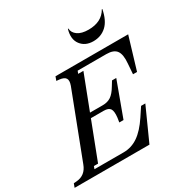

<svg xmlns="http://www.w3.org/2000/svg" viewBox="-270 -1098 1223 1266"><g transform="rotate(-30 341.0 -465.0)"><path d="M148.9 -61H117.2L109.9 -41H332Q392.1 -41 442.6 -75.7Q493.2 -110.4 542 -184.1L585 -249H617.2L504.9 0H-64.9L-54.2 -28.8L-30.8 -30.8Q36.6 -36.6 62 -105L250 -595.2Q262.7 -630.4 251.7 -647.7Q240.7 -665 204.1 -668.9L183.1 -670.9L193.8 -700.2H747.1L673.8 -456.1H643.1L648.9 -535.2Q654.8 -601.1 633.8 -630.1Q612.8 -659.2 557.1 -659.2H338.9L331.1 -639.2H371.1L271 -378.9H368.2Q404.8 -378.9 430.7 -396Q456.5 -413.1 481.9 -456.1L502.9 -490.2H535.2L438 -226.1H405.8L411.1 -259.8Q416.5 -306.6 404.3 -325.4Q392.1 -344.2 355 -344.2H257.8ZM424.8 -930.2Q425.8 -898.4 455.1 -877.7Q484.4 -856.9 537.1 -856.9Q638.2 -856.9 679.2 -930.2H683.1Q668 -850.6 627.2 -812.7Q586.4 -774.9 526.9 -774.9Q465.3 -774.9 432.9 -817.6Q400.4 -860.4 420.9 -930.2Z"/></g></svg>

Font: Redaction
Style: Italic
Weight: 400
Designer: Jeremy Mickel / Forest Young
Foundry: MCKL
Version: Version 2.001;hotconv 1.0.113;makeotfexe 2.5.65598 DEVELOPME